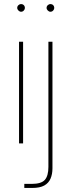

<svg xmlns="http://www.w3.org/2000/svg" viewBox="-20 -708 353 948"><path d="M74 0V-502H94V0ZM84 -650Q77 -650 71 -656Q65 -662 65 -669Q65 -677 71 -682.5Q77 -688 84 -688Q92 -688 97.5 -682.5Q103 -677 103 -669Q103 -662 97.5 -656Q92 -650 84 -650ZM100 220V200H136Q184 200 201.5 180Q219 160 219 116V-502H239V123Q239 152 229.5 174Q220 196 198.5 208Q177 220 139 220ZM229 -650Q222 -650 216 -656Q210 -662 210 -669Q210 -677 216 -682.5Q222 -688 229 -688Q237 -688 242.5 -682.5Q248 -677 248 -669Q248 -662 242.5 -656Q237 -650 229 -650Z"/></svg>

Font: DM Sans 16pt Thin
Style: Regular
Weight: 250
Version: Version 4.004;gftools[0.9.30]